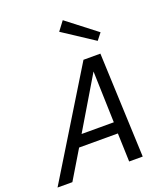

<svg xmlns="http://www.w3.org/2000/svg" viewBox="-189 -1023 966 1131"><g transform="rotate(-20 294.0 -458.0)"><path d="M174 -178 67 0H-26L375 -655H481L508 0H423L417 -178ZM407 -570 215 -248H417ZM340 -916 525 -773 492 -731 297 -859Z"/></g></svg>

Font: Intel One Mono
Style: Italic
Weight: 400
Italic angle: -16°
Monospace: yes
Designer: Fred Shallcrass
Foundry: Frere-Jones Type LLC
Version: Version 1.400;hotconv 1.1.0;makeotfexe 2.6.0;FJTRelease1.4